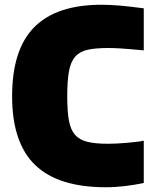

<svg xmlns="http://www.w3.org/2000/svg" viewBox="-20 -774 657 808"><path d="M425 14Q225 14 128 -79.5Q31 -173 31 -369Q31 -566 124.5 -660Q218 -754 407 -754Q442 -754 483.5 -750.5Q525 -747 585 -739V-562Q552 -565 529.5 -567Q507 -569 490.5 -570Q474 -571 461.5 -571.5Q449 -572 436 -572Q382 -572 348.5 -564.5Q315 -557 296 -535Q277 -513 270 -473Q263 -433 263 -369Q263 -306 270 -267Q277 -228 296 -206.5Q315 -185 348.5 -177Q382 -169 434 -169Q451 -169 472 -170Q493 -171 514 -173Q535 -175 553.5 -177Q572 -179 585 -182V-4Q548 4 507 9Q466 14 425 14Z"/></svg>

Font: Encode Sans Normal
Style: Black
Weight: 900
Designer: Pablo Impallari, Andres Torresi
Foundry: Pablo Impallari, Andres Torresi
Version: Version 1.000; ttfautohint (v1.00) -l 8 -r 50 -G 200 -x 14 -